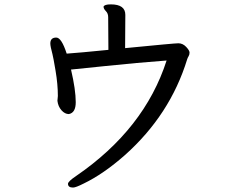

<svg xmlns="http://www.w3.org/2000/svg" viewBox="-20 -783 1040 870"><path d="M311 66.9Q288.1 66.9 288.1 49.8Q288.1 39.1 325.2 14.2Q634.8 -198.2 734.9 -508.8Q603 -499 454.1 -483.4Q305.2 -467.8 301.8 -467.8Q323.2 -376 323.2 -319.8Q323.2 -272 292 -266.1Q273.9 -266.1 258.5 -283.4Q243.2 -300.8 240.2 -326.2L242.2 -348.1Q242.2 -400.9 231.7 -462.9Q221.2 -524.9 217.8 -537.1Q208 -573.2 208 -585.9Q208 -612.8 234.9 -612.8Q258.8 -612.8 282.2 -540Q338.9 -543.9 471.2 -557.1L470.2 -705.1Q470.2 -722.2 459.7 -732.7Q449.2 -743.2 449.2 -752.9Q453.1 -763.2 481.9 -763.2Q547.9 -763.2 547.9 -715.8L546.9 -564.9Q771 -586.9 788.1 -586.9Q808.1 -586.9 823.5 -570.6Q838.9 -554.2 838.9 -544.9Q838.9 -535.2 834.5 -528.1Q830.1 -521 828.1 -514.2Q751 -263.2 545.9 -80.1Q448.2 5.9 358.9 48.8Q323.2 66.9 311 66.9Z"/></svg>

Font: LXGW WenKai Mono GB Screen
Style: Regular
Weight: 400
Monospace: yes
Designer: LXGW / Fontworks Inc.
Foundry: LXGW / Fontworks Inc.
Version: Version 1.510;January 18,2025